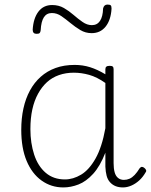

<svg xmlns="http://www.w3.org/2000/svg" viewBox="-20 -803 661 840"><path d="M257 17Q204 17 162 -13Q120 -43 96.5 -99Q73 -155 73 -235Q73 -285 82.5 -328.5Q92 -372 111 -407Q130 -442 158 -467Q186 -492 223 -505.5Q260 -519 307 -519Q342 -519 374 -509Q406 -499 441 -478V-500Q441 -508 445.5 -511.5Q450 -515 460 -515Q470 -515 473.5 -511.5Q477 -508 477 -500V-89Q477 -66 481.5 -49.5Q486 -33 496.5 -24.5Q507 -16 522 -16Q535 -16 546.5 -21Q558 -26 569 -37.5Q580 -49 591 -67Q596 -73 601 -73Q606 -73 612 -68Q617 -64 619 -59Q621 -54 617 -49Q605 -28 589 -13.5Q573 1 554.5 9Q536 17 518 17Q500 17 486 11.5Q472 6 461.5 -5.5Q451 -17 446.5 -34Q442 -51 441 -74Q441 -89 441 -104.5Q441 -120 441 -135Q418 -76 387.5 -42.5Q357 -9 323.5 4Q290 17 257 17ZM113 -238Q113 -177 129.5 -126.5Q146 -76 180 -47Q214 -18 264 -18Q300 -18 335 -39Q370 -60 398 -109.5Q426 -159 441 -242V-440Q404 -466 370 -475.5Q336 -485 303 -485Q268 -485 238 -474.5Q208 -464 185.5 -443.5Q163 -423 146.5 -393Q130 -363 121.5 -324.5Q113 -286 113 -238ZM140 -655Q123 -655 123 -673Q126 -723 148 -752Q170 -781 208 -781Q237 -781 259.5 -768Q282 -755 301.5 -738Q321 -721 341 -707Q361 -693 382 -693Q405 -693 417.5 -711.5Q430 -730 431 -766Q435 -783 450 -783Q461 -783 464.5 -779.5Q468 -776 468 -765Q465 -715 442 -686.5Q419 -658 381 -658Q354 -658 331.5 -671.5Q309 -685 288.5 -702Q268 -719 248.5 -732.5Q229 -746 207 -746Q184 -746 172 -727.5Q160 -709 158 -671Q157 -662 153.5 -658.5Q150 -655 140 -655Z"/></svg>

Font: Playwrite NG Modern Thin
Style: Regular
Weight: 250
Designer: Veronika Burian, José Scaglione
Foundry: TypeTogether
Version: Version 1.002